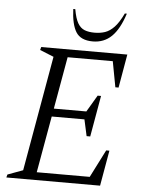

<svg xmlns="http://www.w3.org/2000/svg" viewBox="-58 -907 699 953"><g transform="rotate(5 291.5 -431.0)"><path d="M10 0 14 -15 90 -43 191 -617 122 -645 126 -660H555L526 -493H510L486 -621H261L215 -361H377L426 -444H443L407 -239H389L371 -321H208L158 -39H422L492 -177H508L477 0ZM378 -710Q318 -710 294.5 -747.5Q271 -785 268 -862H278Q286 -816 299.5 -793Q313 -770 333.5 -762Q354 -754 383 -754Q412 -754 435.5 -762Q459 -770 481 -793Q503 -816 525 -862H535Q510 -784 472 -747Q434 -710 378 -710Z"/></g></svg>

Font: Spectral Light
Style: Italic
Weight: 300
Italic angle: -10°
Designer: Jean-Baptiste Levee
Foundry: Production Type
Version: Version 2.001